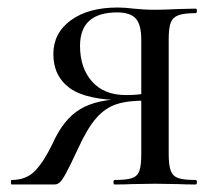

<svg xmlns="http://www.w3.org/2000/svg" viewBox="-20 -491 575 511"><path d="M11 -12Q50 -12 73.5 -36.5Q97 -61 120 -109Q149 -174 193.5 -200.5Q238 -227 310 -227L317 -224Q211 -224 166.5 -256Q122 -288 122 -347Q122 -403 168.5 -437Q215 -471 293 -471Q312 -471 336 -468Q346 -467 360.5 -466Q375 -465 393 -465Q416 -465 456 -467L501 -468Q504 -468 504 -462Q504 -456 501 -456Q470 -456 455 -450.5Q440 -445 434.5 -431Q429 -417 429 -387V-81Q429 -51 434.5 -36.5Q440 -22 454.5 -17Q469 -12 501 -12Q504 -12 504 -6Q504 0 501 0Q472 0 456 -1L393 -2L330 -1Q314 0 285 0Q282 0 282 -6Q282 -12 285 -12Q317 -12 331.5 -17Q346 -22 351 -36.5Q356 -51 356 -81V-385Q356 -426 341 -442Q326 -458 292 -458Q193 -458 193 -369Q193 -310 225 -274Q257 -238 315 -238Q356 -238 376 -245L373 -223Q322 -224 291 -214Q260 -204 236 -176.5Q212 -149 187 -94Q167 -51 156.5 -31.5Q146 -12 139.5 -6Q133 0 125 0H11Q9 0 9 -6Q9 -12 11 -12Z"/></svg>

Font: Cormorant SC Medium
Style: Regular
Weight: 500
Designer: Christian Thalmann (Catharsis Fonts)
Foundry: Catharsis Fonts
Version: Version 4.000